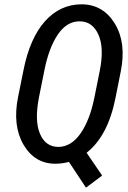

<svg xmlns="http://www.w3.org/2000/svg" viewBox="-20 -741 588 881"><path d="M345.7 -643.1Q287.1 -643.6 245.6 -583Q204.6 -522.5 184.1 -420.4L159.2 -296.4Q137.7 -188.5 163.1 -127.9Q188.5 -67.4 247.1 -66.9Q305.7 -66.9 348.6 -127.4Q391.6 -188 412.6 -291L437.5 -414.6Q459 -521 431.6 -582Q404.3 -643.1 345.7 -643.1ZM234.4 10.3Q139.2 10.3 87.9 -77.1Q36.6 -164.6 63 -296.4L87.9 -419.4Q116.7 -564.9 186 -643.1Q255.9 -721.2 354.5 -721.2Q453.1 -720.7 506.8 -632.8Q560.5 -544.9 534.2 -413.6L509.8 -291Q475.1 -116.7 377.4 -40L448.7 64.5L374.5 120.1L296.4 2Q263.2 10.3 234.4 10.3Z"/></svg>

Font: RobotoCondensed-Italic
Style: Italic
Weight: 400
Designer: Google
Version: Version 1.200311; 2013